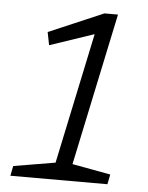

<svg xmlns="http://www.w3.org/2000/svg" viewBox="-47 -639 521 678"><g transform="rotate(5 213.5 -300.0)"><path d="M22 -35 170 -60 268 -524 111 -471 102 -517 296 -600H344L230 -60L366 -35L359 0H15Z"/></g></svg>

Font: Epunda Slab Light
Style: Italic
Weight: 300
Italic angle: -12°
Designer: Simon Atzbach
Foundry: typofactur
Version: Version 1.102